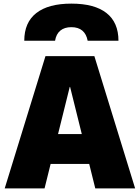

<svg xmlns="http://www.w3.org/2000/svg" viewBox="-20 -1040 772 1060"><path d="M374 -1020Q502 -1020 568 -968Q634 -916 634 -815H464Q457 -852 434.5 -871Q412 -890 374 -890Q336 -890 313 -871Q290 -852 284 -815H114Q114 -916 180.5 -968Q247 -1020 374 -1020ZM6 0 231 -730H501L726 0H506L367 -560H365L226 0ZM171 -135V-300H561V-135Z"/></svg>

Font: M PLUS 2 Black
Style: Regular
Weight: 900
Designer: Coji Morishita
Foundry: UNDERFOREST DESIGN
Version: Version 1.001